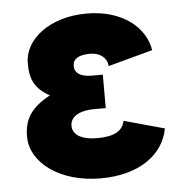

<svg xmlns="http://www.w3.org/2000/svg" viewBox="-44 -564 599 620"><g transform="rotate(-5 255.5 -254.0)"><path d="M258.3 -319.8C222.2 -319.8 202.6 -332.5 202.6 -356C202.6 -378.9 222.2 -390.6 258.3 -390.6C293.9 -390.6 314.9 -369.1 314.9 -345.7L459.5 -384.8C448.2 -457.5 377 -521 258.3 -521C139.2 -521 55.7 -455.1 55.7 -377.9C55.7 -330.1 65.9 -296.9 117.7 -268.1C52.2 -232.9 32.7 -194.3 32.7 -141.6C32.7 -57.1 126 13.2 258.3 13.2C382.3 13.2 462.9 -44.4 478.5 -129.4L347.7 -165.5C340.8 -132.3 312.5 -117.2 258.3 -117.2C203.6 -117.2 178.7 -137.2 178.7 -164.1C178.7 -190.9 203.6 -211.4 258.3 -211.4H293.9V-319.8Z"/></g></svg>

Font: Giphurs ExtraBold
Style: Regular
Weight: 800
Version: Version 1.000